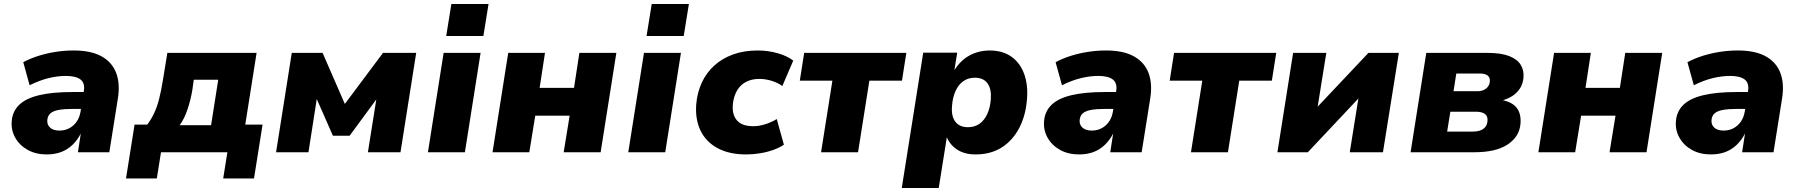

<svg xmlns="http://www.w3.org/2000/svg" viewBox="-20 -766 9051 966"><path d="M215 11Q160 11 119 -12Q78 -35 56.5 -73.5Q35 -112 39 -157Q43 -206 76.5 -238.5Q110 -271 176.5 -287Q243 -303 345 -303H418L405 -218H345Q303 -218 275.5 -213Q248 -208 234 -196Q220 -184 218 -162Q216 -138 232.5 -123.5Q249 -109 279 -109Q306 -109 328 -120.5Q350 -132 365 -153Q380 -174 385 -203L402 -309Q408 -348 385 -366Q362 -384 311 -384Q270 -384 224.5 -373Q179 -362 129 -337L97 -453Q132 -472 173.5 -485Q215 -498 259.5 -505Q304 -512 351 -512Q438 -512 491 -482.5Q544 -453 564.5 -399Q585 -345 573 -270L530 0H372L387 -97H388Q370 -61 344 -36.5Q318 -12 286 -0.5Q254 11 215 11Z M614 132 657 -139H721Q741 -166 755.5 -196.5Q770 -227 780.5 -268Q791 -309 800 -365L822 -500H1271L1214 -139H1301L1258 132H1103L1124 0H790L769 132ZM884 -136H1042L1078 -365H955L948 -315Q940 -266 924 -217.5Q908 -169 884 -136Z M1369 0 1448 -500H1603L1715 -243L1907 -500H2074L1995 0H1831L1876 -283H1886L1739 -83H1655L1567 -283H1576L1532 0Z M2225 -585 2251 -746H2438L2412 -585ZM2133 0 2212 -500H2398L2319 0Z M2458 0 2537 -500H2722L2695 -324H2868L2895 -500H3081L3002 0H2816L2846 -184H2673L2643 0Z M3233 -585 3259 -746H3446L3420 -585ZM3141 0 3220 -500H3406L3327 0Z M3735 11Q3648 11 3589.5 -21Q3531 -53 3504 -110Q3477 -167 3483 -242Q3488 -301 3511 -350.5Q3534 -400 3573.5 -436Q3613 -472 3668 -492Q3723 -512 3792 -512Q3845 -512 3893.5 -498Q3942 -484 3971 -461L3916 -333Q3895 -349 3863.5 -359Q3832 -369 3801 -369Q3769 -369 3744.5 -359Q3720 -349 3703.5 -331Q3687 -313 3678 -289Q3669 -265 3667 -238Q3663 -188 3688.5 -159.5Q3714 -131 3770 -131Q3799 -131 3830.5 -141Q3862 -151 3888 -167L3924 -38Q3902 -23 3871.5 -12Q3841 -1 3805.5 5Q3770 11 3735 11Z M4111 0 4168 -360H4004L4026 -500H4540L4518 -360H4354L4297 0Z M4517 180 4625 -501H4796L4782 -415H4783Q4805 -449 4832 -470Q4859 -491 4891.5 -501.5Q4924 -512 4959 -512Q5025 -512 5069 -480.5Q5113 -449 5133 -393.5Q5153 -338 5147 -267Q5141 -186 5108.5 -123Q5076 -60 5020.5 -24.5Q4965 11 4888 11Q4834 11 4797 -12.5Q4760 -36 4743 -77H4744L4703 180ZM4850 -126Q4884 -126 4908.5 -143.5Q4933 -161 4947.5 -193Q4962 -225 4965 -267Q4969 -318 4948.5 -346.5Q4928 -375 4885 -375Q4851 -375 4826.5 -357.5Q4802 -340 4787.5 -308Q4773 -276 4770 -234Q4765 -183 4786 -154.5Q4807 -126 4850 -126Z M5409 11Q5354 11 5313 -12Q5272 -35 5250.5 -73.5Q5229 -112 5233 -157Q5237 -206 5270.5 -238.5Q5304 -271 5370.5 -287Q5437 -303 5539 -303H5612L5599 -218H5539Q5497 -218 5469.5 -213Q5442 -208 5428 -196Q5414 -184 5412 -162Q5410 -138 5426.5 -123.5Q5443 -109 5473 -109Q5500 -109 5522 -120.5Q5544 -132 5559 -153Q5574 -174 5579 -203L5596 -309Q5602 -348 5579 -366Q5556 -384 5505 -384Q5464 -384 5418.5 -373Q5373 -362 5323 -337L5291 -453Q5326 -472 5367.5 -485Q5409 -498 5453.5 -505Q5498 -512 5545 -512Q5632 -512 5685 -482.5Q5738 -453 5758.5 -399Q5779 -345 5767 -270L5724 0H5566L5581 -97H5582Q5564 -61 5538 -36.5Q5512 -12 5480 -0.5Q5448 11 5409 11Z M5972 0 6029 -360H5865L5887 -500H6401L6379 -360H6215L6158 0Z M6407 0 6486 -500H6653L6607 -214H6595L6865 -500H7018L6938 0H6771L6817 -287H6830L6560 0Z M7077 0 7156 -500H7462Q7532 -500 7573 -484Q7614 -468 7631 -440Q7648 -412 7645 -376Q7643 -347 7628.5 -323Q7614 -299 7589 -283Q7564 -267 7531 -259V-264Q7587 -254 7610.5 -224Q7634 -194 7630 -144Q7625 -79 7566 -39.5Q7507 0 7398 0ZM7261 -104H7390Q7424 -104 7443 -117.5Q7462 -131 7464 -157Q7466 -182 7450.5 -193Q7435 -204 7405 -204H7277ZM7293 -307H7413Q7440 -307 7457 -320.5Q7474 -334 7476 -357Q7477 -377 7464 -386.5Q7451 -396 7427 -396H7307Z M7720 0 7799 -500H7984L7957 -324H8130L8157 -500H8343L8264 0H8078L8108 -184H7935L7905 0Z M8588 11Q8533 11 8492 -12Q8451 -35 8429.5 -73.5Q8408 -112 8412 -157Q8416 -206 8449.5 -238.5Q8483 -271 8549.5 -287Q8616 -303 8718 -303H8791L8778 -218H8718Q8676 -218 8648.5 -213Q8621 -208 8607 -196Q8593 -184 8591 -162Q8589 -138 8605.5 -123.5Q8622 -109 8652 -109Q8679 -109 8701 -120.5Q8723 -132 8738 -153Q8753 -174 8758 -203L8775 -309Q8781 -348 8758 -366Q8735 -384 8684 -384Q8643 -384 8597.5 -373Q8552 -362 8502 -337L8470 -453Q8505 -472 8546.5 -485Q8588 -498 8632.5 -505Q8677 -512 8724 -512Q8811 -512 8864 -482.5Q8917 -453 8937.5 -399Q8958 -345 8946 -270L8903 0H8745L8760 -97H8761Q8743 -61 8717 -36.5Q8691 -12 8659 -0.5Q8627 11 8588 11Z"/></svg>

Font: Nunito Sans 9pt Black
Style: Italic
Weight: 900
Italic angle: -9°
Version: Version 3.101;gftools[0.9.27]